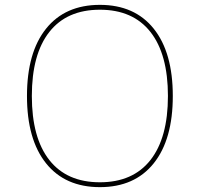

<svg xmlns="http://www.w3.org/2000/svg" viewBox="-20 -760 822 790"><path d="M599 -628.5Q527 -720 391 -720Q255 -720 183 -628.5Q111 -537 111 -365Q111 -193 183 -101.5Q255 -10 391 -10Q527 -10 599 -101.5Q671 -193 671 -365Q671 -537 599 -628.5ZM612.5 -88Q534 10 391 10Q248 10 169.5 -88Q91 -186 91 -365Q91 -544 169.5 -642Q248 -740 391 -740Q534 -740 612.5 -642Q691 -544 691 -365Q691 -186 612.5 -88Z"/></svg>

Font: Rounded Mplus 1c Thin
Style: Regular
Weight: 250
Version: Version 1.059.20150529